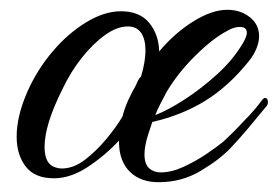

<svg xmlns="http://www.w3.org/2000/svg" viewBox="-20 -357 567 392"><path d="M304 15Q267 15 245.5 -6Q224 -27 223 -64V-70Q194 -39 159 -16Q124 7 90 7Q51 7 32.5 -17Q14 -41 14 -78Q14 -120 36 -170Q56 -215 87.5 -252Q119 -289 156 -311.5Q193 -334 227 -334Q265 -334 284.5 -310.5Q304 -287 305 -252Q337 -290 375 -313.5Q413 -337 444 -337Q471 -337 490 -322Q509 -307 509 -283Q509 -272 504 -259Q499 -246 488 -232Q447 -181 399.5 -151.5Q352 -122 291 -108Q287 -96 283 -84Q279 -72 277 -61Q276 -56 275.5 -51.5Q275 -47 275 -42Q275 -22 284.5 -13.5Q294 -5 308 -5Q330 -5 355 -16.5Q380 -28 402 -43Q424 -58 435 -67Q446 -77 456.5 -87.5Q467 -98 479 -111Q490 -122 499 -132.5Q508 -143 516 -154Q519 -157 521 -157Q527 -157 527 -148Q527 -143 523 -139Q505 -117 487 -95.5Q469 -74 450 -54Q428 -31 389.5 -8Q351 15 304 15ZM106 -13Q130 -13 153 -30.5Q176 -48 196.5 -72.5Q217 -97 230 -119Q235 -138 242.5 -154Q250 -170 257 -182Q259 -187 261.5 -192Q264 -197 268 -201Q277 -231 277 -254Q277 -277 268 -290Q259 -303 241 -303Q219 -303 194.5 -285.5Q170 -268 147 -239Q124 -210 107 -174Q71 -102 71 -57Q71 -21 94 -15Q97 -14 100 -13.5Q103 -13 106 -13ZM297 -122Q323 -132 357 -154Q391 -176 423.5 -205.5Q456 -235 476 -269Q484 -283 484 -290Q484 -302 470 -302Q457 -302 444 -294Q415 -279 379 -243.5Q343 -208 320 -169Q315 -159 308.5 -147Q302 -135 297 -122Z"/></svg>

Font: Birthstone
Style: Regular
Weight: 400
Designer: Robert E. Leuschke
Foundry: Robert E. Leuschke
Version: Version 1.013; ttfautohint (v1.8.3)